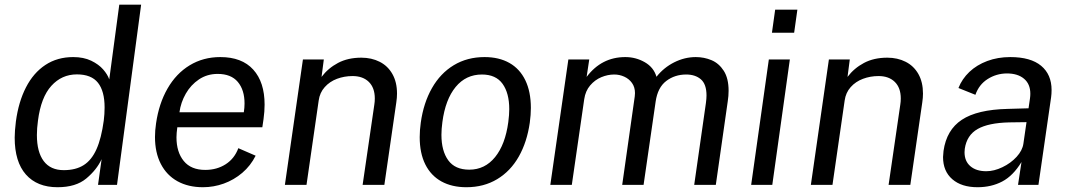

<svg xmlns="http://www.w3.org/2000/svg" viewBox="-20 -774 4475 804"><path d="M41.5 -197.5Q41.5 -225 46.5 -265Q57.5 -347.5 88.8 -408.2Q120 -469 170 -502Q220 -535 286.5 -535Q330 -535 361.8 -519.8Q393.5 -504.5 412 -483.2Q430.5 -462 437.5 -441.5L479.5 -754.5H571L470 0H390.5L405.5 -107.5Q385 -63 341.2 -26.5Q297.5 10 221 10Q135.5 10 88.5 -43.2Q41.5 -96.5 41.5 -197.5ZM134.5 -208.5Q134.5 -137.5 163 -99.5Q191.5 -61.5 247 -61.5Q297.5 -61.5 330.8 -82.8Q364 -104 384.2 -149.5Q404.5 -195 414.5 -269Q418 -296.5 418 -324Q418 -392.5 390.2 -427.5Q362.5 -462.5 302 -462.5Q238.5 -462.5 195 -414.5Q151.5 -366.5 139 -269Q134.5 -237 134.5 -208.5Z M902.5 -535Q993 -535 1040.5 -482.5Q1088 -430 1088 -336Q1088 -307.5 1083.5 -275L1078.5 -241H722.5Q719 -215.5 719 -199Q719 -137 749.5 -99.8Q780 -62.5 839.5 -62.5Q888 -62.5 925 -86.2Q962 -110 978 -153.5L1050.5 -122Q1029.5 -80 994.5 -50.2Q959.5 -20.5 917 -5.2Q874.5 10 830 10Q768.5 10 723.2 -15Q678 -40 653.5 -87.5Q629 -135 629 -200.5Q629 -227.5 633.5 -257.5Q645.5 -340.5 681.5 -403.2Q717.5 -466 774.2 -500.5Q831 -535 902.5 -535ZM1001 -304Q1004 -323 1004 -340.5Q1004 -397.5 975.8 -431Q947.5 -464.5 891.5 -464.5Q847.5 -464.5 813.2 -441.5Q779 -418.5 758 -381.8Q737 -345 731.5 -304Z M1248.5 -525H1336L1326.5 -452Q1354 -488.5 1395.5 -510.5Q1437 -532.5 1493 -532.5Q1536 -532.5 1570 -515.2Q1604 -498 1623.2 -464Q1642.5 -430 1642.5 -382Q1642.5 -364.5 1639.5 -345L1589.5 0H1498.5L1547.5 -336Q1549.5 -348 1549.5 -361.5Q1549.5 -406.5 1524.5 -431Q1499.5 -455.5 1456.5 -455.5Q1422 -455.5 1391.2 -444Q1360.5 -432.5 1339.8 -409.2Q1319 -386 1314.5 -353L1263.5 0H1173Z M1737.5 -200Q1737.5 -228.5 1742 -260.5Q1753.5 -343 1788.8 -405Q1824 -467 1880.2 -501Q1936.5 -535 2009 -535Q2069.5 -535 2113 -510.5Q2156.5 -486 2179.8 -438Q2203 -390 2203 -322Q2203 -293.5 2198.5 -260.5Q2187 -179.5 2152.5 -118.5Q2118 -57.5 2062 -23.8Q2006 10 1933 10Q1872.5 10 1828.5 -14.2Q1784.5 -38.5 1761 -85.5Q1737.5 -132.5 1737.5 -200ZM1828.5 -209.5Q1828.5 -142 1857 -102.8Q1885.5 -63.5 1945 -63.5Q2010.5 -63.5 2053.2 -116.2Q2096 -169 2108.5 -263Q2112.5 -293.5 2112.5 -317Q2112.5 -384 2084.5 -423Q2056.5 -462 1998 -462Q1931 -462 1888 -409.8Q1845 -357.5 1832.5 -263Q1828.5 -233.5 1828.5 -209.5Z M2360 -525H2447.5L2436.5 -452Q2499 -535 2598.5 -535Q2642.5 -535 2680 -513.5Q2717.5 -492 2729 -452.5Q2759.5 -491 2803.2 -513Q2847 -535 2893.5 -535Q2928.5 -535 2959.5 -522Q2990.5 -509 3010.8 -477.5Q3031 -446 3031 -394Q3031 -372.5 3027.5 -350L2977.5 0H2887L2936 -342.5Q2938.5 -361.5 2938.5 -374Q2938.5 -421.5 2915 -441.8Q2891.5 -462 2853.5 -462Q2805.5 -462 2769.8 -434.8Q2734 -407.5 2725.5 -348.5L2675 0H2585.5L2638 -370Q2639 -380 2639 -384Q2639 -409 2626.5 -426.5Q2614 -444 2594 -453Q2574 -462 2552 -462Q2525 -462 2498 -450.8Q2471 -439.5 2451.2 -416.2Q2431.5 -393 2426.5 -359L2374.5 0H2284.5Z M3199.5 -525H3287.5L3214 0H3125.5ZM3226 -733.5H3319L3305.5 -637H3212.5Z M3451 -525H3538.5L3529 -452Q3556.5 -488.5 3598 -510.5Q3639.5 -532.5 3695.5 -532.5Q3738.5 -532.5 3772.5 -515.2Q3806.5 -498 3825.8 -464Q3845 -430 3845 -382Q3845 -364.5 3842 -345L3792 0H3701L3750 -336Q3752 -348 3752 -361.5Q3752 -406.5 3727 -431Q3702 -455.5 3659 -455.5Q3624.5 -455.5 3593.8 -444Q3563 -432.5 3542.2 -409.2Q3521.5 -386 3517 -353L3466 0H3375.5Z M4199.5 -318 4287 -320.5 4293 -361.5Q4294.5 -372 4294.5 -381.5Q4294.5 -422 4268.2 -444.2Q4242 -466.5 4196 -466.5Q4152 -466 4115.8 -443Q4079.5 -420 4064.5 -377L3993.5 -405.5Q4008.5 -443.5 4039.2 -472.8Q4070 -502 4114 -518.5Q4158 -535 4210.5 -535Q4296 -535 4339.8 -498.5Q4383.5 -462 4383.5 -397Q4383.5 -380.5 4381.5 -366.5L4328.5 0H4243L4257.5 -95.5Q4222 -37.5 4176.5 -13.8Q4131 10 4073.5 10Q4006.5 10 3967.8 -23.5Q3929 -57 3929 -116.5Q3929 -124 3931 -142Q3943.5 -230 4007.8 -272.5Q4072 -315 4199.5 -318ZM4019 -136.5Q4019 -99 4043.5 -78Q4068 -57 4110 -57Q4142.5 -57 4177.5 -73.8Q4212.5 -90.5 4237 -117.2Q4261.5 -144 4265.5 -172.5L4278.5 -262.5L4206 -261.5Q4119 -259.5 4073.8 -233.8Q4028.5 -208 4020 -151Q4019 -141 4019 -136.5Z"/></svg>

Font: 1883 Sans
Style: Italic
Weight: 400
Italic angle: -8°
Designer: 1883 Sans project is a fork of Public Sans.
Version: Version 1.009